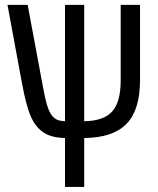

<svg xmlns="http://www.w3.org/2000/svg" viewBox="-20 -548 640 776"><path d="M320.3 -58.1Q399.4 -59.1 433.6 -97.7Q467.8 -136.2 467.8 -222.7V-528.3H545.9V-223.6Q545.9 -103 491 -47.1Q436 8.8 320.3 9.8V207.5H242.7V9.8Q189.9 8.8 158.2 -11Q126.5 -30.8 106.4 -73.2Q86.4 -115.7 68.4 -213.9L10.3 -528.3H91.8L154.3 -193.4Q165 -134.8 175.3 -108.2Q185.5 -81.5 200.7 -70.1Q215.8 -58.6 242.7 -58.1V-528.3H320.3Z"/></svg>

Font: Cousine
Style: Regular
Weight: 400
Monospace: yes
Designer: Steve Matteson
Foundry: Ascender Corporation
Version: Version 1.20